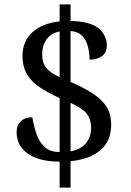

<svg xmlns="http://www.w3.org/2000/svg" viewBox="-20 -780 599 879"><path d="M253 -40Q159 -40 107.5 -76.5Q56 -113 56 -176Q56 -206 75 -224.5Q94 -243 128 -243Q135 -202 147.5 -165.5Q160 -129 185 -106.5Q210 -84 253 -84V-331Q191 -359 153.5 -386.5Q116 -414 99.5 -447Q83 -480 83 -524Q83 -592 129 -633Q175 -674 253 -682V-760H303V-684Q393 -682 431 -650.5Q469 -619 469 -572Q469 -540 447.5 -523.5Q426 -507 390 -507Q390 -536 383 -565Q376 -594 357.5 -614.5Q339 -635 303 -638V-405Q363 -379 404.5 -352Q446 -325 467.5 -291.5Q489 -258 489 -210Q489 -135 440.5 -93Q392 -51 303 -42V79H253ZM253 -636Q213 -628 193 -599.5Q173 -571 173 -532Q173 -490 193.5 -467Q214 -444 253 -427ZM303 -87Q348 -95 372.5 -123.5Q397 -152 397 -195Q397 -235 376 -260.5Q355 -286 303 -309Z"/></svg>

Font: Noto Serif Yezidi
Style: Regular
Weight: 400
Designer: Dalton Maag Ltd
Foundry: Dalton Maag Ltd
Version: Version 1.001; ttfautohint (v1.8.4.7-5d5b)